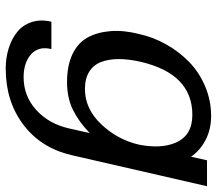

<svg xmlns="http://www.w3.org/2000/svg" viewBox="-63 -490 751 665"><g transform="rotate(90 312.5 -157.5)"><path d="M288.1 -76.2Q356.9 -76.2 410.4 -132.6Q463.9 -189 481 -263.2Q496.1 -339.8 474.1 -390.6Q449.2 -448.2 377.9 -448.2Q235.4 -448.2 193.8 -268.1Q184.6 -227.1 184.6 -193.1Q184.6 -159.2 194.6 -132.6Q204.6 -106 228.3 -91.1Q252 -76.2 288.1 -76.2ZM98.1 -265.1Q108.9 -313.5 133.8 -357.7Q158.7 -401.9 194.3 -436.8Q230 -471.7 278.8 -492.4Q327.6 -513.2 381.8 -513.2Q427.7 -513.2 464.1 -494.4Q500.5 -475.6 522.9 -443.8L535.2 -499H625L517.1 -28.8Q492.2 76.7 411.4 137.5Q330.6 198.2 217.8 198.2Q179.7 198.2 146.7 187.7Q113.8 177.2 90.1 158Q66.4 138.7 56.4 107.9Q46.4 77.1 55.2 40H149.9Q139.2 85.4 168.5 110.8Q197.8 136.2 247.1 136.2Q312.5 136.2 360.6 92.8Q408.7 49.3 424.8 -21L440.9 -92.8Q402.8 -55.7 361.1 -34.9Q319.3 -14.2 264.2 -14.2Q207.5 -14.2 168.2 -32.7Q128.9 -51.3 110.4 -84.5Q91.8 -117.7 87.9 -163.8Q84 -210 98.1 -265.1Z"/></g></svg>

Font: Perun
Style: Italic
Weight: 400
Italic angle: -12°
Foundry: Stefan Peev, Context Ltd
Version: Version 001.000